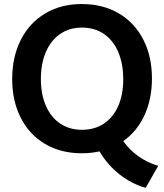

<svg xmlns="http://www.w3.org/2000/svg" viewBox="-20 -731 797 931"><path d="M747.1 73.2 686.5 179.7Q618.7 161.1 560.1 115Q501.5 68.8 462.4 2.9Q423.3 12.2 376.5 12.2Q274.9 12.2 198.5 -33Q122.1 -78.1 80.6 -159.9Q39.1 -241.7 39.1 -347.7Q39.1 -454.6 80.6 -537.1Q122.1 -619.6 198.5 -665.5Q274.9 -711.4 376.5 -711.4Q479 -711.4 556.2 -666Q633.3 -620.6 675 -538.8Q716.8 -457 716.8 -351.1Q716.8 -251 680.7 -172.4Q644.5 -93.8 577.6 -46.9Q607.9 -3.9 651.9 27.1Q695.8 58.1 747.1 73.2ZM377.4 -101.6Q438.5 -101.6 483.9 -131.8Q529.3 -162.1 553.5 -217.5Q577.6 -272.9 577.6 -346.2Q577.6 -421.4 553.7 -478Q529.8 -534.7 484.6 -565.9Q439.5 -597.2 377.4 -597.2Q316.4 -597.2 271.5 -566.2Q226.6 -535.2 202.4 -478.8Q178.2 -422.4 178.2 -347.7Q178.2 -273.9 202.4 -218.3Q226.6 -162.6 271.5 -132.1Q316.4 -101.6 377.4 -101.6Z"/></svg>

Font: Selawik Semibold
Style: Regular
Weight: 600
Designer: Aaron Bell
Foundry: Microsoft Corporation
Version: Version 1.01